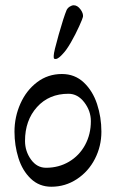

<svg xmlns="http://www.w3.org/2000/svg" viewBox="-20 -695 440 729"><path d="M35 0ZM35 -195Q35 -251 57.5 -301.5Q80 -352 121 -383Q162 -414 215 -414Q264 -414 298 -382Q332 -350 348.5 -300Q365 -250 365 -195Q365 -140 340.5 -92Q316 -44 272 -15Q228 14 175 14Q129 14 97 -16.5Q65 -47 50 -95Q35 -143 35 -195ZM325 -235Q325 -274 300 -306.5Q275 -339 240 -339Q166 -339 120.5 -288.5Q75 -238 75 -160Q75 -121 97.5 -89.5Q120 -58 155 -58Q203 -58 242 -81Q281 -104 303 -144.5Q325 -185 325 -235ZM184 -484Q184 -497 203 -564Q222 -631 233 -657Q237 -665 245 -670Q253 -675 260 -675Q274 -675 285.5 -659.5Q297 -644 295 -631Q294 -625 280.5 -595Q267 -565 249.5 -534.5Q232 -504 218 -490Q212 -483 204.5 -477Q197 -471 191 -471Q186 -471 185 -473Q184 -475 184 -478.5Q184 -482 184 -484Z"/></svg>

Font: EB Garamond
Style: Regular
Weight: 400
Designer: Georg Duffner and Octavio Pardo
Foundry: Georg Duffner
Version: Version 1.000; ttfautohint (v1.6)